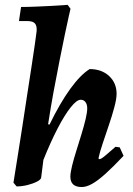

<svg xmlns="http://www.w3.org/2000/svg" viewBox="-20 -757 545 788"><path d="M387.1 -103.7Q391.2 -103.7 396.9 -107Q402.5 -110.3 415.5 -121.2Q428.5 -132.2 454 -154.6L471.4 -152.2L487.1 -117.4Q443.3 -71.1 411.8 -42.8Q380.2 -14.6 357.2 -2Q334.2 10.6 315.6 10.6Q268.8 10.6 268.8 -31.9Q268.8 -47.6 275.6 -75.7Q282.4 -103.8 293 -137.3Q303.6 -170.9 314 -205Q324.4 -239.1 331.2 -267.5Q338 -295.9 338 -312.4Q338 -328.6 330.8 -338.1Q323.5 -347.6 311.2 -347.6Q294.7 -347.6 269.9 -316.2Q245 -284.9 216.1 -229.2Q187.3 -173.6 158.1 -100.7L148.9 -28Q148 -20 131.7 -11.6Q115.4 -3.2 92.5 2.5Q69.7 8.1 48.2 8.1L35.3 -7.2Q35.3 -7.2 40.1 -38Q44.9 -68.7 53.2 -119.9Q61.5 -171 71.1 -233.8Q80.6 -296.5 90.4 -360.4Q100.2 -424.3 109 -481Q117.7 -537.8 123.4 -577.5Q129.1 -617.1 130.4 -629.7Q131.8 -651.5 123.2 -661Q114.6 -670.5 92.9 -670.5H57.8L66.5 -728.4Q94.5 -728.4 127.1 -729.8Q159.8 -731.3 189.8 -732.7Q219.8 -734.2 238.7 -735.6Q257.7 -737.1 257.7 -737.1L269.4 -721Q269.4 -721 263 -693.3Q256.7 -665.6 246.6 -617.5Q236.5 -569.4 224.4 -508.3Q212.2 -447.2 199.8 -380.1Q187.5 -313 177.4 -247L183.3 -245.8Q226.3 -334.2 268.4 -392.4Q310.6 -450.5 348 -473.5Q397.1 -473.5 427.8 -445Q458.5 -416.5 458.5 -372Q458.5 -350.9 449.1 -316.2Q439.8 -281.6 426.5 -242.6Q413.3 -203.7 401.3 -167.8Q389.3 -132 384.1 -107.2Z"/></svg>

Font: Alegreya
Style: Italic
Weight: 400
Italic angle: -7°
Designer: Juan Pablo del Peral
Foundry: Huerta Tipografica
Version: Version 2.009